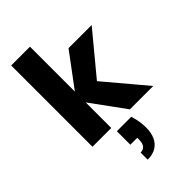

<svg xmlns="http://www.w3.org/2000/svg" viewBox="-309 -833 1236 1236"><g transform="rotate(-45 309.0 -215.0)"><path d="M243.6 40.2H374.6Q385.3 71.9 389.6 101.4Q393.9 130.9 393.9 158.2Q393.9 202.9 378.8 237.2Q363.7 271.6 332.9 290.9Q302 310.2 254.5 310.2V245.4Q280 245.4 293.3 229Q306.6 212.7 306.6 178.8V163.1H243.6ZM61.8 0V-740H232.9V0ZM196.6 -282.5 401.7 -557.9H612.5L368.6 -263.5L368.2 -293.3L615.2 0H402.5Z"/></g></svg>

Font: Poppins Variable
Style: Regular
Weight: 100
Designer: Jonny Pinhorn
Foundry: Indian Type Foundry
Version: Version 6.000